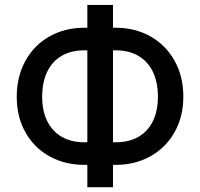

<svg xmlns="http://www.w3.org/2000/svg" viewBox="-20 -740 822 789"><path d="M733.4 -342.8Q733.4 -260.7 697.5 -197Q661.6 -133.3 598.4 -97.9Q535.2 -62.5 455.1 -62.5H444.3V29.3H338.9V-62.5H327.1Q246.6 -62.5 183.3 -97.7Q120.1 -132.8 84.5 -196.3Q48.8 -259.8 48.8 -341.8Q48.8 -425.3 84.5 -490Q120.1 -554.7 183.3 -590.3Q246.6 -626 327.1 -626H338.9V-719.7H444.3V-626H455.1Q535.2 -626 598.4 -590.3Q661.6 -554.7 697.5 -490.2Q733.4 -425.8 733.4 -342.8ZM153.3 -341.8Q153.3 -284.2 174.1 -242.2Q194.8 -200.2 233.9 -177.7Q272.9 -155.3 327.1 -155.3H338.9V-533.2H327.1Q272.5 -533.2 233.4 -510.5Q194.3 -487.8 173.8 -444.8Q153.3 -401.9 153.3 -341.8ZM455.1 -155.3Q509.8 -155.3 548.8 -177.7Q587.9 -200.2 608.4 -242.4Q628.9 -284.7 628.9 -342.8Q628.9 -401.9 608.4 -444.6Q587.9 -487.3 548.8 -510.3Q509.8 -533.2 455.1 -533.2H444.3V-155.3Z"/></svg>

Font: Pretendard Std Medium
Style: Regular
Weight: 500
Designer: Base glyphs from Inter by Rasmus Andersson; Hangeul glyphs from Noto Sans CJK(Source Han Sans) by Jang Soo-young and Kan
Foundry: Kil Hyung-jin
Version: Version 1.309